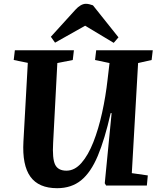

<svg xmlns="http://www.w3.org/2000/svg" viewBox="-20 -974 837 1008"><path d="M672 -65 756 -53 751 0H537L530 -12L566 -380H561Q530 -243 493.5 -156Q457 -69 406 -27.5Q355 14 280 14Q183 14 139.5 -46.5Q96 -107 103 -231L126 -644L52 -659L58 -710H368L362 -659L281 -643L259 -225Q254 -141 269.5 -109.5Q285 -78 329 -78Q372 -78 407.5 -118.5Q443 -159 470 -227.5Q497 -296 516 -382Q535 -468 545 -558L555 -643L479 -659L485 -710H782L776 -659L705 -643ZM602 -778 577 -749 427 -839 269 -750 247 -781 375 -922Q404 -954 431 -954Q441 -954 450 -951.5Q459 -949 468 -946Z"/></svg>

Font: Literata 36pt
Style: Bold Italic
Weight: 700
Italic angle: -2°
Designer: Latin by Veronika Burian and Jose Scaglione. Greek by Irene Vlachou. Cyrillic by Vera Evstafieva
Foundry: TypeTogether
Version: Version 3.002